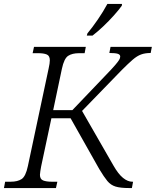

<svg xmlns="http://www.w3.org/2000/svg" viewBox="-35 -951 788 971"><path d="M-15 0 -9 -32H19Q54 -32 74.5 -45.5Q95 -59 106 -111L211 -605Q217 -631 217 -646Q217 -669 201.5 -675.5Q186 -682 158 -682H130L137 -714H399L393 -682H365Q330 -682 309.5 -668.5Q289 -655 278 -603L234 -394H331L503 -574Q533 -605 547.5 -622Q562 -639 567.5 -648Q573 -657 573 -665Q573 -675 560.5 -679Q548 -683 518 -683L524 -714H733L727 -683Q699 -683 678.5 -675.5Q658 -668 636 -649Q614 -630 581 -597L380 -390L538 -115Q563 -71 587 -51.5Q611 -32 634 -32H638L632 0H618Q574 0 549.5 -7.5Q525 -15 508 -35.5Q491 -56 467 -96L322 -353H225L173 -109Q171 -97 169 -85.5Q167 -74 167 -67Q167 -45 183 -38.5Q199 -32 227 -32H255L248 0ZM404 -771 407 -782Q432 -812 459.5 -852Q487 -892 508 -931H582L581 -922Q566 -901 541 -873Q516 -845 487.5 -818Q459 -791 433 -771Z"/></svg>

Font: Noto Serif Light
Style: Italic
Weight: 300
Italic angle: -12°
Designer: Monotype Design Team
Foundry: Monotype Imaging Inc.
Version: Version 2.013